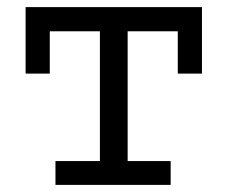

<svg xmlns="http://www.w3.org/2000/svg" viewBox="-20 -520 640 540"><path d="M52 -500H548V-313H480V-432H339V-67H460V0H136V-67H261V-432H120V-313H52Z"/></svg>

Font: PT Mono
Style: Regular
Weight: 400
Monospace: yes
Designer: A.Korolkova, I.Chaeva
Foundry: ParaType Ltd
Version: Version 1.001W OFL